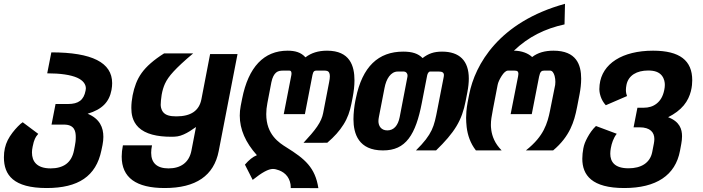

<svg xmlns="http://www.w3.org/2000/svg" viewBox="-35 -785 3667 1002"><path d="M208.5 196.3C373.5 196.3 466.3 134.8 494.1 0L500 -28.3C502.9 -43.5 504.4 -57.1 504.4 -70.8C504.4 -119.1 486.3 -165 422.4 -191.4C499 -214.4 535.2 -253.4 546.9 -315.4C549.3 -328.1 550.3 -340.8 550.3 -351.1C550.3 -458.5 445.3 -511.7 232.9 -511.7L211.4 -402.3C279.8 -402.3 333.5 -394.5 367.7 -379.4C399.4 -365.2 413.1 -344.7 413.1 -323.7C413.1 -319.8 412.6 -315.9 411.6 -312C402.3 -263.2 375 -242.2 319.8 -242.2H254.9L233.9 -134.8H298.8C355.5 -134.8 360.4 -97.7 360.4 -68.8C360.4 -50.3 358.4 -38.1 355.5 -22.9L351.1 0C344.7 32.2 331.1 55.7 310.1 71.3C289.6 86.4 261.7 93.8 229.5 93.8C156.7 93.8 131.8 57.1 131.8 10.7C131.8 1.5 132.8 -7.3 135.3 -19.5C139.2 -39.6 142.6 -49.8 147 -60.1C150.9 -69.3 154.3 -74.2 164.6 -86.4L83.5 -147C75.7 -141.6 70.3 -137.7 58.1 -125C40 -106.4 18.6 -80.1 5.4 -53.7C-7.8 -27.3 -14.6 2 -14.6 36.1C-14.6 128.4 35.2 196.3 208.5 196.3Z M824.7 196.3C987.3 196.3 1081.5 131.8 1106.4 3.4L1204.6 -502.9H1061.5L1016.1 -267.1C1004.4 -206.5 960.4 -177.7 885.3 -177.7C851.6 -177.7 829.6 -183.6 816.4 -199.7C804.7 -214.4 803.7 -231.9 803.7 -238.8C803.7 -247.6 805.2 -270 808.6 -290C812.5 -312.5 818.4 -331.5 825.7 -347.7C835.4 -368.7 848.6 -387.7 870.6 -411.6C893.1 -436 925.8 -466.8 973.1 -506.3H821.3C794.9 -489.7 771 -472.2 751.5 -455.1C712.4 -420.9 689.9 -388.2 674.8 -349.6C660.2 -312 650.4 -264.2 650.4 -221.7C650.4 -192.9 654.8 -152.8 687.5 -120.6C724.1 -85 785.2 -71.3 858.9 -71.3C883.3 -71.3 899.9 -72.8 923.8 -83.5C945.3 -92.8 965.3 -106.4 987.8 -122.1L963.9 1.5C951.7 64 907.2 93.8 844.7 93.8C784.7 93.8 753.9 65.9 753.9 12.2C753.9 0.5 755.4 -12.2 758.3 -26.4H606.4C602.1 -5.4 600.1 14.2 600.1 32.2C600.1 141.6 674.8 196.3 824.7 196.3Z M1626.5 196.8C1609.9 88.9 1555.7 43.9 1460.4 -15.6C1421.9 -39.6 1354.5 -82 1354.5 -189.5C1354.5 -207.5 1356.4 -227.1 1360.4 -247.1L1381.3 -356C1386.7 -381.8 1395.5 -397.5 1405.8 -406.2C1416 -415 1428.7 -416.5 1442.9 -416.5H1475.1C1482.9 -416.5 1486.3 -412.1 1486.3 -399.9C1486.3 -398.9 1486.3 -397 1485.4 -392.6L1445.8 -189.5H1556.2L1595.7 -393.6C1599.6 -413.1 1606.4 -416.5 1615.7 -416.5H1658.2C1663.6 -416.5 1668.5 -416 1672.9 -414.6C1681.2 -412.1 1686.5 -402.8 1686.5 -387.2C1686.5 -378.9 1685.1 -368.7 1682.6 -356L1651.4 -194.8C1647 -172.4 1638.2 -150.9 1620.1 -124.5C1603.5 -100.1 1579.6 -72.8 1548.8 -39.6L1672.9 -40C1710 -71.8 1736.8 -101.6 1757.8 -135.3C1779.3 -169.4 1791 -203.6 1798.8 -243.2L1805.2 -275.4C1811.5 -308.6 1814.9 -336.9 1814.9 -365.7C1814.9 -440.9 1791.5 -520.5 1671.9 -520.5C1626 -520.5 1588.9 -508.8 1559.1 -485.8C1536.1 -511.7 1505.4 -520.5 1465.8 -520.5C1342.3 -520.5 1261.2 -435.5 1228.5 -269.5L1221.2 -232.4C1217.8 -215.3 1216.3 -197.8 1216.3 -181.6C1216.3 -109.9 1246.1 -41.5 1305.7 24.9C1284.7 33.2 1264.6 49.3 1243.2 74.2L1283.7 153.8C1332.5 114.7 1365.7 96.7 1389.2 96.7C1397.9 96.7 1409.7 99.1 1421.9 104C1438 110.4 1453.6 120.1 1465.3 136.7C1476.1 152.3 1482.4 171.4 1482.4 192.4C1482.4 193.8 1482.4 194.8 1481.9 196.3Z M1963.4 0C2023.4 0 2065.4 -19.5 2097.7 -61.5C2130.4 -104 2150.9 -168 2166 -246.1L2194.3 -391.6C2196.3 -401.4 2202.1 -411.6 2209.5 -411.6H2255.9C2271.5 -411.6 2281.7 -407.2 2281.7 -393.1C2281.7 -390.1 2281.2 -387.7 2280.8 -384.3L2248.5 -218.8C2238.8 -168.5 2232.4 -136.7 2217.8 -106C2202.6 -74.2 2179.2 -43 2135.7 0H2240.7C2287.1 -44.9 2322.8 -85.9 2347.2 -126.5C2371.6 -167 2385.7 -209 2395 -257.3L2403.8 -302.7C2409.2 -329.6 2411.6 -354 2411.6 -375C2411.6 -468.8 2362.3 -515.6 2272 -515.6C2229.5 -515.6 2200.7 -505.4 2170.4 -481.9C2147.5 -505.4 2116.7 -515.6 2069.3 -515.6C1939.5 -515.6 1856 -437.5 1822.3 -272.5L1819.3 -258.3C1814 -231.9 1809.6 -193.8 1809.6 -163.1C1809.6 -86.9 1836.4 0 1963.4 0ZM1986.3 -104.5C1954.1 -104.5 1939.9 -127.9 1939.9 -152.8C1939.9 -159.7 1940.9 -167 1942.4 -174.8L1971.7 -325.7C1976.1 -349.1 1983.9 -370.6 1995.6 -386.2C2007.3 -401.9 2022.5 -411.6 2040.5 -411.6H2073.7C2077.6 -411.6 2083 -409.2 2086.9 -404.8C2089.8 -401.4 2091.8 -397 2091.8 -389.6C2091.8 -388.7 2091.8 -386.7 2091.3 -384.3L2050.8 -173.8C2042 -129.4 2020 -104.5 1986.3 -104.5Z M2448.7 0H2583C2565.4 -18.1 2552.7 -36.1 2543.9 -55.2C2527.3 -90.8 2526.9 -124 2526.9 -133.3C2526.9 -157.7 2530.3 -176.3 2538.1 -217.8L2562 -341.8C2564 -354 2572.8 -373 2583 -388.7C2593.8 -405.3 2605 -416.5 2616.2 -416.5H2649.9C2657.7 -416.5 2663.6 -415.5 2667 -411.6C2668.9 -409.2 2670.4 -405.3 2670.4 -399.9C2670.4 -396.5 2669.9 -392.1 2668.9 -387.2L2629.9 -189.5H2740.2L2778.3 -384.8C2783.7 -411.6 2791.5 -416.5 2804.7 -416.5H2835.9C2847.2 -416.5 2855 -404.3 2859.4 -388.7C2862.3 -378.9 2863.3 -366.7 2863.3 -357.4C2863.3 -351.1 2862.8 -346.2 2862.3 -341.8L2835 -205.6C2829.1 -175.8 2820.3 -140.6 2802.7 -106.9C2785.6 -74.2 2759.3 -39.6 2709.5 0H2851.6C2895.5 -36.6 2923.8 -75.7 2941.9 -113.3C2959 -148.9 2968.3 -183.1 2977.1 -228.5L2989.7 -293.9C2994.6 -319.3 2998 -347.7 2998 -374.5C2998 -447.8 2972.7 -520.5 2853.5 -520.5C2808.6 -520.5 2771.5 -510.3 2742.2 -487.3C2722.2 -506.3 2688 -520.5 2647 -520.5C2722.7 -593.3 2810.1 -635.7 2911.1 -657.7L2913.6 -765.1C2568.4 -670.4 2443.8 -447.3 2413.6 -292.5L2405.3 -250C2398.9 -216.8 2397.5 -185.1 2397.5 -169.9C2397.5 -157.7 2398.4 -138.2 2400.4 -121.6C2405.3 -80.6 2419.4 -37.1 2448.7 0Z M3222.7 196.3C3390.1 196.3 3489.7 129.9 3513.7 2L3520.5 -34.7C3522.9 -48.3 3524.4 -60.5 3524.4 -73.7C3524.4 -110.4 3512.7 -150.4 3451.7 -173.3C3485.8 -190.4 3513.2 -210.9 3533.2 -234.9C3573.2 -282.7 3577.6 -339.4 3577.6 -366.2C3577.6 -469.2 3512.7 -520.5 3373 -520.5C3213.4 -520.5 3106.4 -453.1 3094.2 -342.3C3093.3 -334 3092.8 -323.2 3092.8 -319.3C3092.8 -315.4 3093.3 -300.3 3099.6 -281.7C3105.5 -264.2 3113.8 -250 3126.5 -235.8L3237.3 -283.7C3233.4 -294.4 3232.4 -300.8 3231.9 -305.7C3231.4 -310.5 3231.4 -314 3231.4 -314.9C3231.4 -322.8 3232.4 -332 3234.4 -342.3C3244.6 -392.1 3288.6 -417 3347.7 -417C3382.8 -417 3404.3 -408.2 3418.5 -391.1C3432.6 -373.5 3434.6 -354 3434.6 -341.8C3434.6 -333.5 3433.6 -324.7 3431.6 -315.4C3424.8 -281.7 3411.1 -259.8 3392.1 -244.6C3373 -229.5 3351.1 -222.7 3322.3 -222.7H3291.5L3271.5 -120.6H3302.2C3359.4 -120.6 3379.9 -93.3 3379.9 -59.6C3379.9 -52.2 3378.9 -44.4 3377.4 -36.1L3368.7 8.8C3357.4 65.9 3310.1 93.3 3245.1 93.3C3171.9 93.3 3149.9 58.6 3149.9 17.1C3149.9 8.3 3150.9 -2 3152.8 -12.2C3157.2 -36.1 3165.5 -63.5 3183.6 -86.9L3075.2 -127.4C3056.2 -109.4 3043 -89.8 3031.2 -68.4C3019 -45.9 3013.2 -30.8 3009.3 -10.7C3005.9 6.8 3003.9 26.4 3003.9 43.5C3003.9 129.4 3054.2 196.3 3222.7 196.3Z"/></svg>

Font: Hack
Style: Bold Oblique
Weight: 700
Italic angle: -12°
Monospace: yes
Designer: Christopher Simpkins
Foundry: Christopher Simpkins
Version: Version 2.010